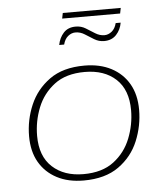

<svg xmlns="http://www.w3.org/2000/svg" viewBox="-47 -641 591 693"><g transform="rotate(-5 248.0 -294.5)"><path d="M229 10Q173 10 132 -11.5Q91 -33 68.5 -72Q46 -111 46 -166Q46 -225 69 -279Q92 -333 140.5 -368Q189 -403 267 -403Q323 -403 364 -381.5Q405 -360 427.5 -321Q450 -282 450 -227Q450 -169 427.5 -114.5Q405 -60 356 -25Q307 10 229 10ZM230 -13Q298 -13 340 -45Q382 -77 401.5 -126.5Q421 -176 421 -228Q421 -302 379 -341Q337 -380 266 -380Q198 -380 156 -348Q114 -316 94.5 -267Q75 -218 75 -165Q75 -91 117.5 -52Q160 -13 230 -13ZM346 -485Q327 -485 310.5 -495Q294 -505 278.5 -515Q263 -525 245 -525Q231 -525 218.5 -515Q206 -505 201 -485H183Q188 -511 204 -528.5Q220 -546 248 -546Q268 -546 284 -536L316 -516Q332 -506 349 -506Q363 -506 375.5 -516Q388 -526 393 -546H411Q407 -521 390.5 -503Q374 -485 346 -485ZM202 -579 206 -599H416L412 -579Z"/></g></svg>

Font: Rokkitt SemiBold Thin
Style: Italic
Weight: 250
Italic angle: -9°
Version: Version 3.103